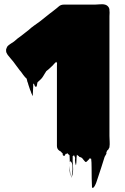

<svg xmlns="http://www.w3.org/2000/svg" viewBox="-20 -722 597 914"><path d="M501 -75Q501 -62 502 -48.5Q503 -35 501 -22Q501 -19 499 -17L496 -11Q495 -10 494 -8.5Q493 -7 491 -6Q491 -6 490.5 -6Q490 -6 490 -5Q485 6 486 7Q487 8 487 9Q487 10 479 23Q478 24 478 25Q471 47 462.5 74Q454 101 446 124Q443 132 440.5 140.5Q438 149 434 157Q433 160 430.5 164Q428 168 426 170Q424 172 422 172Q418 172 418 171Q417 156 416.5 129Q416 102 416 75.5Q416 49 414 34Q414 33 406 32Q405 35 402.5 37.5Q400 40 398 42Q398 42 396 44Q391 51 385 48Q384 47 383.5 45.5Q383 44 381 43L376 37Q375 36 375 35.5Q375 35 374 34L369 29Q367 28 364.5 27Q362 26 360 25Q359 26 358.5 26Q358 26 356 22Q355 22 350 18Q346 14 346 15Q344 27 344 39.5Q344 52 342 63Q341 66 340 60.5Q339 55 338 52Q336 36 337.5 32.5Q339 29 332 16Q332 17 330.5 18.5Q329 20 329 20Q328 20 327.5 20.5Q327 21 326 21Q325 43 327.5 70Q330 97 322 120Q319 129 320.5 121.5Q322 114 324 99Q326 84 325 69Q324 54 318 48Q312 42 311.5 54Q311 66 312.5 82.5Q314 99 315 109.5Q316 120 314 112Q310 89 311.5 64Q313 39 311 17Q308 14 306 13L302 9Q299 6 299.5 7Q300 8 298 10Q298 10 293 10Q291 14 288.5 18Q286 22 282 19Q275 13 277 13.5Q279 14 280 12.5Q281 11 269 -1Q265 -3 262 -5Q251 -13 251 -27V-407Q251 -422 251.5 -422Q252 -422 247 -428Q246 -426 244 -424Q240 -420 240 -420Q240 -420 240 -421Q236 -416 232 -411.5Q228 -407 223 -403Q212 -392 200 -383Q200 -382 199.5 -382Q199 -382 199 -381Q195 -375 192 -370L186 -360Q182 -353 176 -346.5Q170 -340 165 -336Q164 -335 161.5 -333Q159 -331 158 -329Q157 -325 156.5 -320Q156 -315 154 -310Q153 -309 149 -309Q145 -312 144 -317Q143 -322 139 -325V-323Q139 -321 138 -320V-309Q137 -299 137 -288.5Q137 -278 136 -270Q134 -266 135 -266Q135 -264 133.5 -267Q132 -270 133 -268Q133 -270 132.5 -271Q132 -272 132 -273L129 -279Q128 -283 126.5 -287Q125 -291 123 -295Q121 -301 119 -307Q117 -313 115 -319Q114 -323 113 -326.5Q112 -330 110 -334Q110 -336 109.5 -337Q109 -338 109 -339Q108 -341 108 -343Q108 -345 107 -347Q106 -348 104.5 -350Q103 -352 101 -353Q101 -353 97.5 -357Q94 -361 91 -365Q87 -370 83.5 -375.5Q80 -381 75 -386L57 -410L43 -429Q40 -432 37.5 -435.5Q35 -439 32 -442L18 -459Q18 -458 15 -463.5Q12 -469 13 -467L10 -473Q9 -476 9 -485Q9 -488 11 -492Q11 -493 13 -497Q15 -502 19.5 -505.5Q24 -509 28 -512L37 -518Q39 -519 40 -519.5Q41 -520 42 -521L50 -527Q64 -540 79 -550L111 -575Q113 -576 114 -577Q115 -578 116 -579Q128 -590 142 -600Q156 -610 170 -620L219 -659Q221 -661 222 -661L231 -668L250 -683Q255 -687 260 -691.5Q265 -696 271 -698Q277 -700 283.5 -700Q290 -700 297 -700H431Q443 -700 457 -701.5Q471 -703 483 -699Q493 -695 498 -686Q499 -685 499 -684Q499 -683 500 -681Q501 -679 501 -676Q501 -673 501 -671Q502 -664 501.5 -657.5Q501 -651 501 -645Z"/></svg>

Font: Rubik Wet Paint
Style: Regular
Weight: 400
Designer: Hubert and Fischer, NaN
Foundry: Hubert and Fischer, NaN
Version: Version 2.200